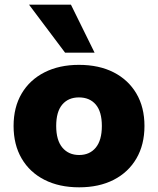

<svg xmlns="http://www.w3.org/2000/svg" viewBox="-20 -789 675 820"><path d="M318 11Q233 11 170 -21Q107 -53 72.5 -112Q38 -171 38 -251Q38 -331 72.5 -389.5Q107 -448 170 -480Q233 -512 317 -512Q403 -512 465.5 -480Q528 -448 562.5 -389.5Q597 -331 597 -251Q597 -171 562.5 -112Q528 -53 465.5 -21Q403 11 318 11ZM318 -127Q363 -127 389 -158.5Q415 -190 415 -251Q415 -312 389 -342.5Q363 -373 317 -373Q272 -373 246 -342.5Q220 -312 220 -251Q220 -190 246.5 -158.5Q273 -127 318 -127ZM258 -564 104 -769H283L384 -564Z"/></svg>

Font: Nunito Sans 9pt Black
Style: Regular
Weight: 900
Version: Version 3.101;gftools[0.9.27]